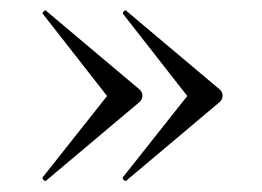

<svg xmlns="http://www.w3.org/2000/svg" viewBox="-20 -382 496 364"><path d="M245 -212Q250 -207 250 -201Q250 -194 245 -189L68 -40Q68 -39 66 -39Q64 -39 62 -41.5Q60 -44 61 -46L183 -200L61 -356Q60 -358 63.5 -361Q67 -364 68 -361ZM397 -212Q402 -207 402 -201Q402 -194 397 -189L220 -40Q220 -39 218 -39Q216 -39 214 -41.5Q212 -44 213 -46L335 -200L213 -356Q212 -358 215.5 -361Q219 -364 220 -361Z"/></svg>

Font: Cormorant Upright
Style: Regular
Weight: 400
Designer: Christian Thalmann (Catharsis Fonts)
Foundry: Catharsis Fonts
Version: Version 3.302